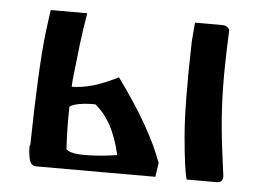

<svg xmlns="http://www.w3.org/2000/svg" viewBox="-40 -497 751 547"><g transform="rotate(5 335.5 -223.5)"><path d="M575.2 -447.3Q589.4 -447.3 595.7 -435.1Q591.3 -333.5 592.3 -274.2Q593.3 -214.8 598.1 -160.9Q603 -106.9 615.2 -18.6Q616.2 0 596.7 0H511.7Q503.4 -29.8 495.4 -120.8Q487.3 -211.9 492.2 -393.6L496.6 -447.3ZM59.6 -59.1Q63.5 -283.7 75.7 -385.3L84 -447.3H188.5Q179.2 -392.1 175.3 -357.9L163.6 -253.9Q163.1 -243.7 162.6 -233.4L163.6 -234.9Q219.7 -234.9 294.4 -273.4Q393.6 -137.7 428.2 -40L422.4 0H166.5H81.5Q63.5 0 60.1 -26.9Q57.6 -38.6 57.6 -56.2ZM161.1 -177.7Q160.6 -154.8 160.6 -135.7Q160.6 -104.5 163.1 -56.6Q174.8 -44.4 215.3 -44.4Q260.3 -44.4 308.6 -52.2Q287.6 -148.4 233.9 -190.9Q179.2 -190.9 161.1 -177.7ZM59.6 -59.1Q63.5 -283.7 75.7 -385.3L84 -447.3H188.5Q179.2 -392.1 175.3 -357.9L163.6 -253.9Q163.1 -243.7 162.6 -233.4L163.6 -234.9Q219.7 -234.9 294.4 -273.4Q393.6 -137.7 428.2 -40L422.4 0H166.5H81.5Q63.5 0 60.1 -26.9Q57.6 -38.6 57.6 -56.2ZM161.1 -177.7Q160.6 -154.8 160.6 -135.7Q160.6 -104.5 163.1 -56.6Q174.8 -44.4 215.3 -44.4Q260.3 -44.4 308.6 -52.2Q287.6 -148.4 233.9 -190.9Q179.2 -190.9 161.1 -177.7Z"/></g></svg>

Font: Panteley
Style: Regular
Weight: 500
Designer: Kalashnikov Yuriy
Foundry: Øêîëà ïàâà èìåíè ñâÿòîãî àâíîàïîñòîëüíîãî Âëàäèìèà
Version: Version 1.80 April 12, 2018